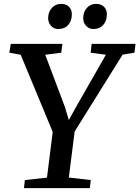

<svg xmlns="http://www.w3.org/2000/svg" viewBox="-20 -969 718 989"><path d="M103.5 0 108 -41.5 222 -54 251.5 -289.5 86.5 -687 28 -697.5 35.5 -743H301.5L295.5 -697.5L213 -687L314 -419L334.5 -350.5L372 -418.5L525.5 -687L447 -697.5L452 -743H678L672.5 -697.5L611.5 -687.5L364.5 -291.5L334.5 -54.5L447.5 -41.5L443 0ZM280 -819.5Q257.5 -819.5 242.5 -836.2Q227.5 -853 228 -877.5Q229 -909 247.8 -929Q266.5 -949 294.5 -949Q322 -949 336.5 -933Q351 -917 350 -893.5Q349.5 -861 331 -840.2Q312.5 -819.5 280 -819.5ZM461 -819.5Q438.5 -819.5 423.2 -836.2Q408 -853 408.5 -877.5Q409.5 -909 428 -929Q446.5 -949 475 -949Q502 -949 516.8 -933Q531.5 -917 530.5 -893.5Q530 -861 511.5 -840.2Q493 -819.5 461 -819.5Z"/></svg>

Font: Merriweather Medium
Style: Italic
Weight: 500
Italic angle: -7.8°
Version: Version 2.101